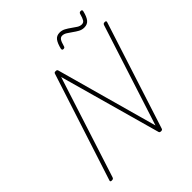

<svg xmlns="http://www.w3.org/2000/svg" viewBox="-314 -1453 1687 1687"><g transform="rotate(-45 529.5 -609.5)"><path d="M103 14Q83 14 88 -1L412 -1000Q414 -1008 418 -1011.5Q422 -1015 432 -1015Q441 -1015 445.5 -1013Q450 -1011 453 -1005L716 -57L1020 -1000Q1023 -1008 1027.5 -1011.5Q1032 -1015 1043 -1015Q1062 -1015 1058 -1000L736 -1Q734 7 729.5 10.5Q725 14 716 14Q707 14 702 11.5Q697 9 695 3L431 -944L127 -1Q124 7 119.5 10.5Q115 14 103 14ZM619 -1103Q602 -1103 605 -1122Q618 -1176 638.5 -1203Q659 -1230 698 -1230Q726 -1230 751 -1216.5Q776 -1203 799 -1186Q822 -1169 843.5 -1155.5Q865 -1142 886 -1142Q908 -1142 919 -1159.5Q930 -1177 940 -1215Q944 -1233 961 -1233Q972 -1233 975.5 -1229Q979 -1225 977 -1214Q964 -1160 943 -1133.5Q922 -1107 882 -1107Q854 -1107 829.5 -1120.5Q805 -1134 782 -1151Q759 -1168 737 -1181.5Q715 -1195 694 -1195Q675 -1195 663 -1178Q651 -1161 640 -1120Q638 -1111 633.5 -1107Q629 -1103 619 -1103Z"/></g></svg>

Font: Playwrite US Trad Thin
Style: Regular
Weight: 250
Designer: Veronika Burian, José Scaglione
Foundry: TypeTogether
Version: Version 1.003